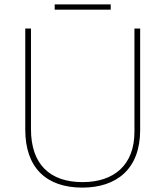

<svg xmlns="http://www.w3.org/2000/svg" viewBox="-20 -844 752 874"><path d="M484 -824H229V-800H484ZM618 -252V-714H592V-244C592 -92 498 -15 356 -15C207 -15 121 -96 121 -256V-714H95V-254C95 -81 190 10 355 10C510 10 618 -74 618 -252Z"/></svg>

Font: Noto Sans Georgian Thin
Style: Regular
Weight: 100
Designer: Monotype Design Team, Akaki Razmadze
Foundry: Google LLC
Version: Version 2.005